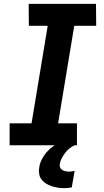

<svg xmlns="http://www.w3.org/2000/svg" viewBox="-20 -755 540 998"><path d="M30 0V-114H144L228 -621H130L129 -735H479L480 -621H366L282 -114H380V0ZM314 223Q297 223 280.5 220.5Q264 218 248 212.5Q232 207 218.5 198.5Q205 190 195.5 177.5Q186 165 183.5 148.5Q181 132 184 115Q187 94 197 74Q207 54 221.5 37Q236 20 254.5 6.5Q273 -7 292.5 -16.5Q312 -26 333 -32Q354 -38 375 -40L369 0Q354 6 341 16.5Q328 27 318.5 40Q309 53 301 67.5Q293 82 291 97Q289 106 292 114.5Q295 123 303 128Q311 133 320 135Q329 137 339 137Q346 137 353 136Q360 135 368 133L353 219Q344 221 334 222Q324 223 314 223Z"/></svg>

Font: Iosevka Term Curly Heavy
Style: Italic
Weight: 900
Italic angle: -9°
Designer: Belleve Invis
Foundry: Belleve Invis
Version: Version 32.3.0